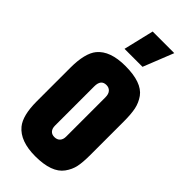

<svg xmlns="http://www.w3.org/2000/svg" viewBox="-227 -742 785 785"><g transform="rotate(45 165.0 -350.0)"><path d="M319.8 -163.1Q319.8 -121.1 314.5 -95.2Q309.1 -69.3 292 -45.9Q258.8 0 164.1 0Q77.1 0 39.1 -45.9Q9.8 -81.5 9.8 -163.1V-356.9Q9.8 -441.4 39.1 -477.1Q76.2 -522 164.1 -522Q259.3 -522 292 -477.1Q308.6 -453.6 314.2 -426.5Q319.8 -399.4 319.8 -356.9ZM111.8 -568.8 143.1 -700.2H268.1L215.8 -568.8ZM132.8 -146Q132.8 -129.4 140.9 -120.1Q148.9 -110.8 164.1 -110.8Q179.2 -110.8 188 -120.1Q196.8 -129.4 196.8 -146V-373Q196.8 -392.1 188 -402.1Q179.2 -412.1 164.1 -412.1Q132.8 -412.1 132.8 -373Z"/></g></svg>

Font: Quaderni
Style: Regular
Weight: 400
Designer: Romain Laurent, Daphné Lejeune, Alexandre D’Hubert
Foundry: ESAD Valence
Version: Version 1.000;FEAKit 1.0